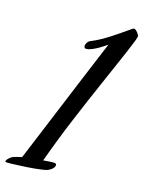

<svg xmlns="http://www.w3.org/2000/svg" viewBox="-200 -823 680 900"><g transform="rotate(15 139.5 -372.5)"><path d="M116.2 -7.8Q106 -4.9 90.1 -2.7Q74.2 -0.5 55.7 1.5Q37.1 3.4 17.1 4.4Q-2.9 5.4 -21 6.3Q-39.1 7.3 -54 7.6Q-68.8 7.8 -77.1 7.8Q-85 7.8 -85 3.9Q-85 -4.4 -65.9 -19Q-64 -20.5 -60.8 -22.2Q-57.6 -23.9 -52 -25.9Q-46.4 -27.8 -37.4 -30Q-28.3 -32.2 -14.2 -35.2Q16.1 -108.4 44.7 -177.5Q73.2 -246.6 98.9 -308.8Q124.5 -371.1 147 -425.3Q169.4 -479.5 187.7 -523.2Q206.1 -566.9 219.2 -598.9Q232.4 -630.9 240.2 -648.9Q228.5 -641.1 215.6 -632.8Q202.6 -624.5 189.7 -617.9Q176.8 -611.3 165 -607.2Q153.3 -603 144 -603Q140.1 -603 137 -605.7Q133.8 -608.4 133.8 -613.8Q133.8 -623 139.6 -631.6Q145.5 -640.1 153.8 -643.1Q178.7 -653.3 200.2 -665.3Q221.7 -677.2 242.7 -690.7Q263.7 -704.1 284.9 -719Q306.2 -733.9 331.1 -751Q335 -752.9 336.9 -752.9Q341.3 -752.9 345.9 -749Q350.6 -745.1 354.5 -740.2Q358.4 -735.4 361.1 -730.2Q363.8 -725.1 363.8 -723.1Q363.8 -717.8 355.7 -696.8Q347.7 -675.8 333.5 -642.8Q319.3 -609.9 300.5 -566.7Q281.7 -523.4 260 -473.9Q238.3 -424.3 214.8 -370.1Q191.4 -315.9 168.5 -260.7Q145.5 -205.6 124.3 -150.9Q103 -96.2 85 -45.9Q101.6 -47.4 114.3 -48.1Q127 -48.8 133.8 -48.8Q148.9 -48.8 148.9 -41Q148.9 -34.7 145.5 -29.3Q142.1 -23.9 137 -19.8Q131.8 -15.6 126.2 -12.5Q120.6 -9.3 116.2 -7.8Z"/></g></svg>

Font: Mervale Script
Style: Regular
Weight: 400
Designer: Astigmatic (AOETI)
Foundry: Astigmatic (AOETI)
Version: Version 1.000